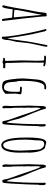

<svg xmlns="http://www.w3.org/2000/svg" viewBox="1066 -1786 740 2911"><g transform="rotate(90 1435.5 -331.0)"><path d="M162.6 -151.4Q188 -148.9 199.2 -148.9Q230.5 -148.9 248.5 -144L265.1 -13.2Q266.6 -2.4 268.6 2Q270.5 6.3 274.9 7.6Q279.3 8.8 290 8.8Q297.9 4.4 297.9 -5.9V-8.8Q254.4 -352.1 242.2 -493.2L236.3 -545.9Q232.4 -580.1 230.7 -603.8Q229 -627.4 229 -655.8Q229 -662.1 223.4 -666.5Q217.8 -670.9 210.9 -670.9Q205.1 -665 192.9 -665Q189 -665 186 -665.5L179.2 -666Q176.8 -661.6 172.9 -636.2Q170.4 -622.6 168 -595.7L166 -579.6L162.1 -543Q157.2 -511.2 144.5 -450.2Q131.3 -390.6 127 -362.8L116.2 -296.9L110.4 -261.7Q106.9 -239.3 103.5 -221.2L92.3 -159.2Q78.6 -82 62 -18.1L61 -15.1L60.1 -12.2Q60.1 -6.3 66.9 -0.7Q73.7 4.9 80.1 4.9Q87.9 4.9 95.2 -12.2Q101.6 -28.8 106.9 -54.2Q115.7 -100.6 118.2 -126L120.1 -146Q120.6 -146.5 120.6 -147.5Q120.6 -148.4 121.1 -149.4Q121.6 -151.9 123 -152.8Q124.5 -153.8 127.9 -153.8Q137.2 -153.8 162.6 -151.4ZM151.9 -329.1Q154.3 -338.9 206.1 -596.2Q236.8 -275.9 244.1 -170.9H233.9Q206.1 -170.9 167.5 -174.8Q128.9 -178.7 128.9 -183.6Q128.9 -215.3 151.9 -329.1Z M580.1 -22Q585.9 -47.4 588.4 -84.5Q588.9 -94.7 590.3 -106.9Q592.8 -118.7 603 -159.7Q611.8 -192.9 614.7 -212.9Q617.7 -232.9 623.5 -293Q623.5 -296.9 624.5 -304.7Q630.9 -371.1 636.5 -406Q642.1 -440.9 656.7 -505.9L674.3 -585L680.2 -611.3Q689.5 -650.9 689.5 -670.9Q689.5 -673.8 685.8 -676.8Q682.1 -679.7 678.2 -681.2L665 -675.8Q660.6 -649.9 634.3 -519Q608.4 -391.1 594.2 -270Q580.1 -138.7 560.1 -71.8L553.2 -120.6Q546.9 -162.6 545.9 -171.9L543.5 -188.5Q541 -203.1 537.6 -226.3Q534.2 -249.5 530.8 -270Q522.9 -316.9 522.9 -316.9Q518.1 -350.6 514.2 -368.2Q510.7 -383.3 505.4 -415.5L495.1 -466.8Q482.4 -525.4 472.2 -564.9Q469.2 -580.1 468.8 -582.5Q461.9 -617.7 456.5 -636.2Q452.1 -650.4 446.5 -658.7Q440.9 -667 434.1 -667Q430.2 -667 425.8 -662.6Q421.4 -658.2 421.4 -654.8Q421.4 -650.4 427.2 -628.9L439.9 -583L448.2 -551.8Q488.3 -375.5 512.7 -225.3Q537.1 -75.2 537.1 2.9L548.3 12.2Q560.1 12.2 568.1 3.2Q576.2 -5.9 580.1 -22ZM558.1 -66.9 559.1 -68.8V-64.9Z M925.8 0Q932.1 0 942.9 -5.9Q954.6 -11.2 961.4 -11.2Q967.3 -11.2 978 -9.8Q987.8 -7.8 994.6 -7.8Q1003.9 -7.8 1010.3 -13.4Q1016.6 -19 1016.6 -27.8Q1016.6 -42 986.8 -42Q978.5 -42 972.2 -41.5Q965.8 -41 957.5 -41Q935.5 -41 935.5 -50.8L936.5 -53.2Q933.6 -57.6 933.6 -81.1Q933.6 -91.8 934.1 -99.1L934.6 -111.8Q934.6 -153.3 931.2 -221.7Q927.7 -289.6 927.7 -331.1Q927.7 -370.6 929.2 -450.2Q930.7 -529.3 930.7 -568.8Q930.7 -613.3 927.7 -622.1L932.6 -625Q953.6 -625 961.4 -619.1L984.4 -621.1Q986.8 -627 986.8 -628.9Q986.8 -639.6 969.2 -646Q949.2 -653.3 923.3 -655.3Q880.4 -659.2 847.7 -659.2Q841.3 -659.2 832.5 -655Q823.7 -650.9 823.7 -647Q823.7 -629.9 842.8 -629.9L855 -630.9L866.7 -631.8Q887.2 -631.8 896.5 -628.9Q901.4 -583.5 901.4 -513.2Q901.4 -483.4 898.9 -397Q896.5 -310.1 896.5 -279.8Q896.5 -247.6 900.4 -170.4Q903.8 -102.5 903.8 -61Q903.8 -57.6 902.3 -49.3Q900.4 -42 900.4 -40L896.5 -36.1H867.7L861.8 -30.8Q857.4 -27.8 856 -25.4Q854.5 -22.9 854.5 -19Q860.4 -8.8 881.8 -8.8Q886.2 -8.8 890.1 -9.3Q893.6 -9.8 898.4 -9.8Q902.3 0 925.8 0Z M1181.6 -147.5Q1189.9 -77.6 1200.7 -46.4Q1211.4 -15.1 1233.4 -4.2Q1255.4 6.8 1301.3 6.8Q1351.6 6.8 1403.3 -44.9Q1403.3 -76.2 1401.4 -121.6Q1399.4 -167 1399.4 -198.2Q1399.4 -210.9 1405.3 -235.8Q1410.6 -261.7 1410.6 -272.9Q1410.6 -279.8 1398.9 -284.2Q1388.2 -288.1 1369.1 -290.5Q1339.4 -293 1318.4 -293Q1294.4 -293 1294.4 -275.9Q1294.4 -264.2 1318.4 -264.2Q1325.2 -264.2 1329.6 -264.6L1337.4 -265.1Q1362.3 -265.1 1372.6 -254.9V-199.7Q1372.6 -162.1 1370.1 -123.5Q1368.7 -102.5 1364.7 -86.9Q1360.8 -71.3 1354 -53.7Q1347.7 -38.6 1336.9 -30.3Q1326.2 -22 1312.5 -22Q1277.8 -22 1257.8 -39.1Q1239.7 -54.7 1232.9 -79.3Q1226.1 -104 1224.1 -138.7Q1221.2 -180.7 1218.8 -201.9Q1216.3 -223.1 1209.5 -233.9Q1206.5 -258.3 1206.5 -307.1Q1206.5 -343.3 1208 -384.3Q1209 -413.1 1211.2 -436.8Q1213.4 -460.4 1217.8 -494.1Q1221.7 -523.4 1228.3 -546.4Q1234.9 -569.3 1245.1 -592.3Q1253.9 -612.8 1267.3 -623.8Q1280.8 -634.8 1297.4 -634.8L1307.1 -633.8L1316.4 -632.8Q1323.7 -632.8 1330.1 -637.2Q1336.4 -641.6 1336.4 -647.9Q1336.4 -662.1 1305.7 -662.1Q1299.8 -662.1 1290 -661.1Q1244.6 -656.2 1222.2 -628.9Q1199.7 -601.6 1192.4 -563.5Q1185.1 -525.4 1180.7 -458.5L1179.7 -444.8L1174.3 -382.3Q1169.4 -334 1169.4 -304.2Q1169.4 -245.1 1181.6 -147.5Z M1778.3 -151.9Q1804.7 -81.1 1811.5 -37.1L1810.5 -34.2Q1813 -30.3 1814.9 -20Q1817.4 -8.3 1821.3 -2.2Q1825.2 3.9 1832.5 3.9Q1834.5 3.9 1843.3 1.5L1843.8 2V1.5Q1855.5 -2 1860.8 -2.9Q1867.2 -15.6 1874.5 -125Q1881.8 -234.4 1887.2 -365.2Q1892.6 -496.1 1892.6 -550.8L1897.9 -559.1V-626Q1897.9 -636.7 1891.6 -645.8Q1885.3 -654.8 1876 -654.8Q1861.8 -654.8 1861.8 -633.8L1862.8 -621.1L1863.8 -608.9Q1863.8 -284.7 1840.8 -64L1838.9 -61Q1824.7 -85.4 1814.2 -116.9Q1803.7 -148.4 1793.9 -192.4Q1784.2 -232.9 1777.8 -253.9Q1759.8 -309.6 1706.5 -433.1Q1651.9 -560.1 1634.8 -631.8L1633.8 -637.2L1632.3 -643.1Q1630.4 -648.4 1627.9 -651.9Q1623.5 -656.2 1618.7 -658.2L1608.9 -655.8L1606 -659.2Q1587.9 -644 1587.9 -594.7V-582Q1587.9 -553.2 1585 -493.7Q1581.5 -438.5 1581.5 -404.8Q1581.5 -350.1 1585 -261.2Q1587.9 -165.5 1587.9 -117.2Q1587.9 -103.5 1585.9 -84.5Q1584 -64.9 1584 -51.8Q1584 2 1605 2Q1613.3 2 1618.4 -4.2Q1623.5 -10.3 1623.5 -18.1Q1623.5 -32.2 1619.6 -39.1V-128.9Q1612.8 -147 1612.8 -313H1615.7L1613.8 -345.2Q1611.8 -366.7 1611.8 -382.8L1612.8 -406.7L1613.8 -431.2L1612.8 -470.2L1611.8 -509.8Q1611.8 -550.3 1619.6 -580.1Q1643.1 -557.6 1732.9 -278.8Q1756.3 -208 1759.8 -204.1Q1764.6 -189 1778.3 -151.9Z M2222.7 6.8Q2239.7 -4.4 2251.2 -22.7Q2262.7 -41 2271.5 -68.4Q2279.3 -93.8 2283.9 -118.4Q2288.6 -143.1 2291.5 -175.3Q2293.9 -202.6 2294.4 -224.4Q2294.9 -246.1 2294.9 -267.1L2293.9 -326.7L2293 -386.2L2294.9 -391.1Q2294.9 -454.6 2284.4 -512.7Q2273.9 -570.8 2252.9 -606.9Q2234.4 -642.1 2214.8 -645.5Q2212.9 -646 2192.9 -649.4Q2172.9 -652.8 2151.9 -660.2Q2143.1 -662.6 2138.2 -662.6Q2065.9 -662.6 2065.9 -383.8V-349.1Q2065.9 19 2183.1 19Q2205.6 19 2222.7 6.8ZM2098.1 -310.5 2097.2 -350.1Q2097.2 -361.8 2099.6 -397Q2102.1 -432.1 2102.1 -443.8Q2105.5 -459.5 2106.7 -481.7Q2107.9 -503.9 2108.2 -522Q2108.4 -540 2108.4 -544.9Q2108.9 -566.4 2112.8 -587.9Q2121.1 -631.8 2167 -631.8Q2189.9 -631.8 2209.2 -616.9Q2228.5 -602.1 2239.7 -577.4Q2251 -552.7 2251 -523.9L2249 -519L2252.9 -511.2Q2252.9 -471.7 2258.8 -393.1Q2264.2 -311 2264.2 -274.9Q2264.2 -230.5 2260.3 -179.2Q2255.9 -120.1 2237.3 -65.4Q2228.5 -39.1 2213.4 -24.4Q2198.2 -9.8 2179.2 -9.8Q2159.2 -9.8 2144 -33.7Q2129.9 -56.2 2121.6 -87.2Q2113.3 -118.2 2107.4 -162.6Q2099.1 -227.1 2099.1 -271Z M2667 -151.9Q2693.4 -81.1 2700.2 -37.1L2699.2 -34.2Q2701.7 -30.3 2703.6 -20Q2706.1 -8.3 2710 -2.2Q2713.9 3.9 2721.2 3.9Q2723.1 3.9 2731.9 1.5L2732.4 2V1.5Q2744.1 -2 2749.5 -2.9Q2755.9 -15.6 2763.2 -125Q2770.5 -234.4 2775.9 -365.2Q2781.2 -496.1 2781.2 -550.8L2786.6 -559.1V-626Q2786.6 -636.7 2780.3 -645.8Q2773.9 -654.8 2764.6 -654.8Q2750.5 -654.8 2750.5 -633.8L2751.5 -621.1L2752.4 -608.9Q2752.4 -284.7 2729.5 -64L2727.5 -61Q2713.4 -85.4 2702.9 -116.9Q2692.4 -148.4 2682.6 -192.4Q2672.9 -232.9 2666.5 -253.9Q2648.4 -309.6 2595.2 -433.1Q2540.5 -560.1 2523.4 -631.8L2522.5 -637.2L2521 -643.1Q2519 -648.4 2516.6 -651.9Q2512.2 -656.2 2507.3 -658.2L2497.6 -655.8L2494.6 -659.2Q2476.6 -644 2476.6 -594.7V-582Q2476.6 -553.2 2473.6 -493.7Q2470.2 -438.5 2470.2 -404.8Q2470.2 -350.1 2473.6 -261.2Q2476.6 -165.5 2476.6 -117.2Q2476.6 -103.5 2474.6 -84.5Q2472.7 -64.9 2472.7 -51.8Q2472.7 2 2493.7 2Q2502 2 2507.1 -4.2Q2512.2 -10.3 2512.2 -18.1Q2512.2 -32.2 2508.3 -39.1V-128.9Q2501.5 -147 2501.5 -313H2504.4L2502.4 -345.2Q2500.5 -366.7 2500.5 -382.8L2501.5 -406.7L2502.4 -431.2L2501.5 -470.2L2500.5 -509.8Q2500.5 -550.3 2508.3 -580.1Q2531.7 -557.6 2621.6 -278.8Q2645 -208 2648.4 -204.1Q2653.3 -189 2667 -151.9Z"/></g></svg>

Font: Amatica SC
Style: Regular
Weight: 400
Designer: Vernon Adams, Ben Nathan
Foundry: newtypography
Version: Version 2.001